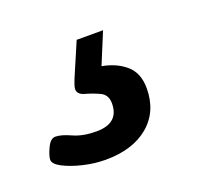

<svg xmlns="http://www.w3.org/2000/svg" viewBox="-101 -64 352 335"><g transform="rotate(-20 75.0 104.0)"><path d="M45 211Q25 211 4 206Q-17 201 -31.5 193.5Q-46 186 -46 178Q-46 171 -39.5 157Q-33 143 -24 143Q-13 143 4.5 151Q22 159 47 159Q89 159 89 122Q89 106 76 100Q63 94 50 90.5Q37 87 37 77Q37 72 43.5 56.5Q50 41 69 -3H118L94 55Q121 60 138 75Q155 90 155 118Q155 161 125.5 186Q96 211 45 211Z"/></g></svg>

Font: Asap Condensed Condensed Medium
Style: Italic
Weight: 500
Width: 3
Italic angle: -6°
Designer: Pablo Cosgaya
Foundry: Omnibus-Type
Version: Version 3.001; ttfautohint (v1.8.4.7-5d5b)